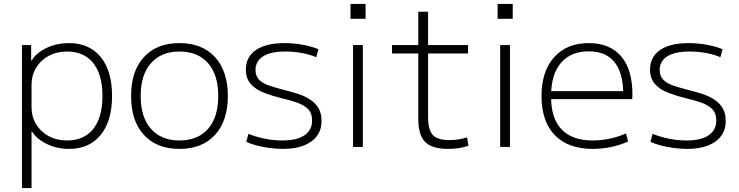

<svg xmlns="http://www.w3.org/2000/svg" viewBox="-20 -750 3771 980"><path d="M332 -530Q436 -530 494 -459Q552 -388 552 -260Q552 -133 494 -61.5Q436 10 332 10Q271 10 220 -14.5Q169 -39 143 -79H141V210H92V-520H139V-441H141Q167 -482 219 -506Q271 -530 332 -530ZM323 -487Q270 -487 229 -465Q188 -443 164.5 -404.5Q141 -366 141 -316V-204Q141 -154 164.5 -115.5Q188 -77 229 -55Q270 -33 323 -33Q409 -33 456 -92Q503 -151 503 -260Q503 -369 456 -428Q409 -487 323 -487Z M896 10Q780 10 714.5 -61.5Q649 -133 649 -260Q649 -387 714.5 -458.5Q780 -530 896 -530Q1012 -530 1077.5 -458.5Q1143 -387 1143 -260Q1143 -133 1077.5 -61.5Q1012 10 896 10ZM896 -33Q990 -33 1042 -92.5Q1094 -152 1094 -260Q1094 -368 1042 -427.5Q990 -487 896 -487Q803 -487 750.5 -427.5Q698 -368 698 -260Q698 -152 750.5 -92.5Q803 -33 896 -33Z M1424 10Q1392 10 1357.5 5.5Q1323 1 1292 -7Q1261 -15 1237 -26L1248 -67Q1284 -52 1329.5 -42.5Q1375 -33 1421 -33Q1495 -33 1534 -59.5Q1573 -86 1573 -135Q1573 -172 1553 -192.5Q1533 -213 1498.5 -225.5Q1464 -238 1420 -248Q1371 -260 1329 -276Q1287 -292 1261 -320Q1235 -348 1235 -395Q1235 -460 1286.5 -495Q1338 -530 1433 -530Q1479 -530 1525 -521.5Q1571 -513 1605 -499L1594 -458Q1562 -472 1521 -479.5Q1480 -487 1437 -487Q1362 -487 1323.5 -463Q1285 -439 1284 -394Q1284 -362 1302.5 -343Q1321 -324 1354 -313Q1387 -302 1430 -291Q1466 -282 1500.5 -271Q1535 -260 1562 -242.5Q1589 -225 1605 -199Q1621 -173 1621 -134Q1622 -89 1598 -56.5Q1574 -24 1530.5 -7Q1487 10 1424 10Z M1769 -654V-730H1846V-654ZM1782 0V-520H1832V0Z M2267 10Q2185 10 2150 -25.5Q2115 -61 2115 -143V-477H1981V-520H2115V-690H2165V-520H2369V-477H2165V-153Q2165 -87 2189 -61Q2213 -35 2274 -35Q2298 -35 2320.5 -38.5Q2343 -42 2364 -49L2371 -6Q2344 3 2318.5 6.5Q2293 10 2267 10Z M2520 -654V-730H2597V-654ZM2533 0V-520H2583V0Z M3006 10Q2880 10 2812 -60Q2744 -130 2744 -260Q2744 -386 2808.5 -458Q2873 -530 2985 -530Q3093 -530 3150.5 -462.5Q3208 -395 3208 -268Q3208 -261 3207.5 -255Q3207 -249 3207 -244H2771V-285H3173L3161 -270Q3161 -378 3116.5 -433Q3072 -488 2985 -488Q2894 -488 2843.5 -429.5Q2793 -371 2793 -263V-253Q2793 -145 2847 -89Q2901 -33 3005 -33Q3049 -33 3093.5 -42.5Q3138 -52 3175 -69L3186 -28Q3147 -10 3100.5 0Q3054 10 3006 10Z M3487 10Q3455 10 3420.5 5.5Q3386 1 3355 -7Q3324 -15 3300 -26L3311 -67Q3347 -52 3392.5 -42.5Q3438 -33 3484 -33Q3558 -33 3597 -59.5Q3636 -86 3636 -135Q3636 -172 3616 -192.5Q3596 -213 3561.5 -225.5Q3527 -238 3483 -248Q3434 -260 3392 -276Q3350 -292 3324 -320Q3298 -348 3298 -395Q3298 -460 3349.5 -495Q3401 -530 3496 -530Q3542 -530 3588 -521.5Q3634 -513 3668 -499L3657 -458Q3625 -472 3584 -479.5Q3543 -487 3500 -487Q3425 -487 3386.5 -463Q3348 -439 3347 -394Q3347 -362 3365.5 -343Q3384 -324 3417 -313Q3450 -302 3493 -291Q3529 -282 3563.5 -271Q3598 -260 3625 -242.5Q3652 -225 3668 -199Q3684 -173 3684 -134Q3685 -89 3661 -56.5Q3637 -24 3593.5 -7Q3550 10 3487 10Z"/></svg>

Font: M PLUS 1 Light
Style: Regular
Weight: 300
Designer: Coji Morishita
Foundry: UNDERFOREST DESIGN
Version: Version 1.001